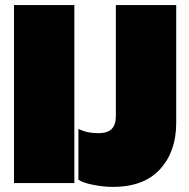

<svg xmlns="http://www.w3.org/2000/svg" viewBox="-20 -719 742 754"><path d="M35 -699H272V0H35ZM288 -13V-213Q320 -196 367 -196Q401 -196 418 -212Q435 -228 435 -263V-699H672V-236Q672 -124 608.5 -54.5Q545 15 423 15Q387 15 346.5 7Q306 -1 288 -13Z"/></svg>

Font: Prompt Black
Style: Regular
Weight: 900
Designer: Katatrad Team
Foundry: CadsonDemak
Version: Version 1.000